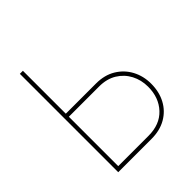

<svg xmlns="http://www.w3.org/2000/svg" viewBox="-196 -866 1004 1004"><g transform="rotate(-45 306.0 -364.0)"><path d="M119.1 -410.2H352.5Q415 -410.2 460.7 -382.6Q506.3 -355 531 -308.6Q555.7 -262.2 555.7 -205.6Q555.7 -145.5 531 -99.1Q506.3 -52.7 460.7 -26.4Q415 0 352.5 0H106.4V-727.5H128.9V-22.5H352.5Q437 -22.5 485.1 -74Q533.2 -125.5 533.2 -205.6Q533.2 -255.9 511.5 -297.1Q489.7 -338.4 449.5 -363Q409.2 -387.7 352.5 -387.7H119.1Z"/></g></svg>

Font: Inter 18pt Thin
Style: Regular
Weight: 250
Designer: Rasmus Andersson
Foundry: rsms
Version: Version 4.001;git-66647c0bb